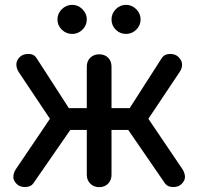

<svg xmlns="http://www.w3.org/2000/svg" viewBox="-20 -771 818 792"><path d="M389 1Q367 1 352.5 -13.5Q338 -28 338 -50V-235H270L117 -14Q107 0 84.5 0.5Q62 1 49 -12Q34 -27 35 -43Q36 -59 46 -74L186 -281L57 -474Q47 -490 47.5 -506.5Q48 -523 63 -537Q76 -549 98.5 -548.5Q121 -548 131 -531L264 -325H338V-496Q338 -519 352.5 -533Q367 -547 389 -547Q412 -547 426 -533Q440 -519 440 -496V-325H515L647 -531Q658 -548 680 -548.5Q702 -549 715 -537Q730 -523 731 -506.5Q732 -490 721 -474L592 -281L732 -74Q742 -59 743 -43Q744 -27 729 -12Q716 1 693.5 0.5Q671 0 661 -14L509 -235H440V-50Q440 -28 426 -13.5Q412 1 389 1ZM278 -631Q253 -631 235 -648.5Q217 -666 217 -691Q217 -715 235 -733Q253 -751 278 -751Q302 -751 320 -733Q338 -715 338 -691Q338 -666 320 -648.5Q302 -631 278 -631ZM500 -631Q475 -631 457.5 -648.5Q440 -666 440 -691Q440 -715 457.5 -733Q475 -751 500 -751Q524 -751 542 -733Q560 -715 560 -691Q560 -666 542 -648.5Q524 -631 500 -631Z"/></svg>

Font: Comfortaa
Style: Bold
Weight: 700
Designer: Johan Aakerlund
Foundry: Johan Aakerlund
Version: Version 3.104; ttfautohint (v1.8.1.43-b0c9)